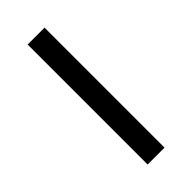

<svg xmlns="http://www.w3.org/2000/svg" viewBox="-297 -887 1093 1093"><g transform="rotate(-45 250.0 -340.0)"><path d="M182 143V-823H318V143Z"/></g></svg>

Font: Iosevka Slab Heavy
Style: Regular
Weight: 900
Monospace: yes
Designer: Belleve Invis
Foundry: Belleve Invis
Version: Version 11.1.0; ttfautohint (v1.8.3)